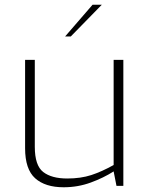

<svg xmlns="http://www.w3.org/2000/svg" viewBox="-20 -785 624 811"><path d="M249 6Q171 6 128.5 -32Q86 -70 86 -159V-532H127V-165Q127 -86 162.5 -58.5Q198 -31 264 -31Q321 -31 365.5 -45.5Q410 -60 460 -88V-532H501V0H472L460 -61Q418 -34 363.5 -14Q309 6 249 6ZM255 -631 371 -765H410L279 -631Z"/></svg>

Font: Exo Thin ExtraLight
Style: Regular
Weight: 250
Version: Version 2.000